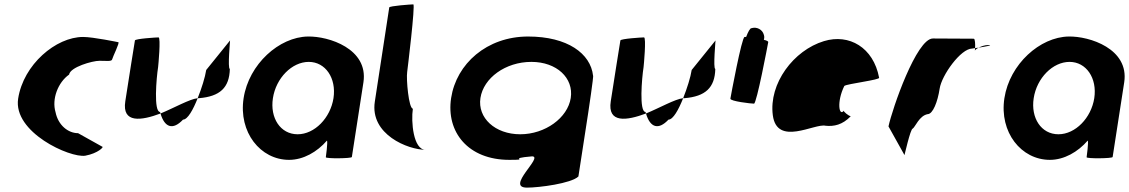

<svg xmlns="http://www.w3.org/2000/svg" viewBox="-20 -723 5163 878"><path d="M63 -272C39 -118 300 0 370 -11C429 -22 456 -52 448 -52L337 -114C292 -114 246 -150 234 -210C216 -270 245 -346 296 -382C301 -416 402 -445 435 -445C469 -445 491 -441 493 -452C495 -462 529 -530 521 -530C521 -530 406 -554 360 -554C236 -554 87 -428 63 -272Z M553 -260C537 -158 626 -171 714 -204C713 -206 713 -209 712 -211C682 -211 695 -366 703 -416C704 -424 716 -552 705 -552C695 -552 598 -546 597 -538C597 -538 565 -340 553 -260ZM714 -204C733 -139 771 -127 817 -176C838 -176 863 -221 884 -274C847 -270 777 -230 714 -204ZM884 -274H890C986 -282 1029 -322 1031 -408C1020 -408 1033 -546 1032 -538L923 -403C918 -370 902 -319 884 -274Z M1094 -274C1070 -118 1171 8 1302 8C1367 8 1430 -28 1475 -80C1480 -76 1470 -4 1470 -4C1469 3 1588 2 1589 -5L1642 -347C1665 -500 1483 -558 1388 -556C1257 -554 1118 -430 1094 -274ZM1228 -274C1242 -366 1315 -440 1392 -440C1468 -440 1519 -366 1505 -274C1491 -184 1419 -109 1341 -109C1262 -109 1214 -184 1228 -274Z M1694 -258C1671 -108 1846 -38 1926 -38C1870 -38 1859 -167 1868 -226C1849 -227 1837 -361 1842 -394C1843 -401 1880 -703 1870 -703C1860 -703 1761 -696 1760 -689Z M2043 -275C2019 -119 2121 8 2309 8C2412 8 2292 2 2413 -8C2468 -8 2289 135 2390 135C2445 135 2592 116 2625 84L2670 -208C2670 -208 2696 -380 2692 -377C2681 -478 2575 -556 2395 -556C2206 -556 2067 -431 2043 -275ZM2177 -275C2191 -366 2291 -440 2410 -440C2526 -440 2604 -366 2590 -275C2576 -184 2473 -109 2359 -109C2244 -109 2163 -184 2177 -275Z M2773 -260C2757 -158 2846 -171 2934 -204C2933 -206 2933 -209 2932 -211C2902 -211 2915 -366 2923 -416C2924 -424 2936 -552 2925 -552C2915 -552 2818 -546 2817 -538C2817 -538 2785 -340 2773 -260ZM2934 -204C2953 -139 2991 -127 3037 -176C3058 -176 3083 -221 3104 -274C3067 -270 2997 -230 2934 -204ZM3104 -274H3110C3206 -282 3249 -322 3251 -408C3240 -408 3253 -546 3252 -538L3143 -403C3138 -370 3122 -319 3104 -274Z M3320 -272C3318 -260 3415 -249 3428 -249C3440 -249 3491 -518 3493 -530C3494 -534 3486 -538 3473 -541C3475 -548 3476 -556 3473 -564C3467 -588 3440 -602 3416 -594C3410 -594 3401 -578 3392 -554H3385C3372 -554 3322 -284 3320 -272Z M3514 -196C3533 -52 3706 -160 3755 -148C3794 -144 3832 -152 3870 -191C3862 -193 3836 -212 3839 -217C3817 -188 3805 -257 3841 -330C3853 -340 4008 -358 4000 -368C3974 -506 3863 -570 3748 -535C3609 -493 3495 -341 3514 -196ZM3839 -218V-217ZM3871 -192 3870 -191C3872 -191 3872 -191 3871 -190Z M4043 -145 4116 -14C4115 -6 4143 -135 4154 -135C4165 -142 4184 -194 4222 -201C4246 -201 4268 -258 4277 -318C4286 -378 4373 -501 4426 -501C4426 -501 4431 -502 4439 -503C4440 -520 4439 -546 4433 -546C4433 -546 4312 -547 4246 -547C4171 -547 4060 -225 4043 -145ZM4439 -503C4439 -498 4438 -494 4438 -491C4438 -494 4445 -500 4455 -505C4449 -504 4444 -504 4439 -503ZM4455 -505C4486 -510 4526 -517 4499 -517C4483 -517 4467 -511 4455 -505Z M4573 -274C4549 -118 4650 8 4781 8C4846 8 4909 -28 4954 -80C4959 -76 4949 -4 4949 -4C4948 3 5067 2 5068 -5L5121 -347C5144 -500 4962 -558 4867 -556C4736 -554 4597 -430 4573 -274ZM4707 -274C4721 -366 4794 -440 4871 -440C4947 -440 4998 -366 4984 -274C4970 -184 4898 -109 4820 -109C4741 -109 4693 -184 4707 -274Z"/></svg>

Font: Ampere
Style: CndIta
Weight: 400
Version: Version 1